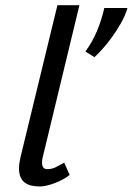

<svg xmlns="http://www.w3.org/2000/svg" viewBox="-20 -692 498 720"><path d="M51.3 0ZM140.6 -104Q138.7 -97.2 138.2 -91.6Q137.7 -85.9 137.7 -82Q137.7 -69.3 142.8 -63.5Q147.9 -57.6 156.2 -57.6Q175.8 -57.6 190.4 -65.7Q205.1 -73.7 220.7 -82L241.2 -36.1Q229.5 -26.4 214.1 -18.3Q198.7 -10.3 183.3 -4.6Q168 1 154.1 4.2Q140.1 7.3 130.4 7.3Q112.3 7.3 97.7 3.9Q83 0.5 72.8 -7.3Q62.5 -15.1 56.9 -28.3Q51.3 -41.5 51.3 -61Q51.3 -78.6 57.1 -103.5L195.3 -672.4H277.8ZM458 -662.1Q450.2 -634.3 433.8 -605.5Q417.5 -576.7 398.9 -551.3Q380.4 -525.9 362.5 -506.3Q344.7 -486.8 334 -477.5L300.3 -499Q325.7 -533.2 343.5 -575.4Q361.3 -617.7 371.1 -662.1Z"/></svg>

Font: PT Astra Sans
Style: Italic
Weight: 400
Italic angle: -16°
Designer: A.Korolkova, I. Chaeva
Foundry: ParaType Ltd
Version: Version 1.001; ttfautohint (v1.6)